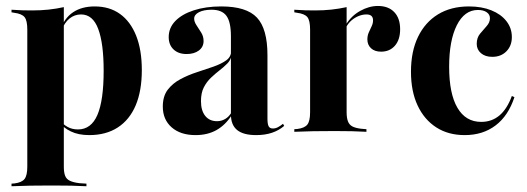

<svg xmlns="http://www.w3.org/2000/svg" viewBox="-20 -451 1804 657"><path d="M135.5 183.9Q109.7 183.9 83.1 184.3Q56.5 184.7 19.4 186.3V177.4L29.8 176.6Q54.8 173.4 64.1 161.3Q73.4 149.2 73.4 119.4V-208.9H198.4V119.4Q198.4 138.7 202.8 150.4Q207.3 162.1 219.4 167.7Q231.5 173.4 251.6 175.8L275.8 177.4V186.3Q246 184.7 222.2 184.3Q198.4 183.9 177.8 183.9Q157.3 183.9 135.5 183.9ZM304 -429Q354.8 -429 390.7 -403.2Q426.6 -377.4 446 -328.6Q465.3 -279.8 465.3 -211.3Q465.3 -140.3 444.4 -90.7Q423.4 -41.1 383.1 -14.9Q342.7 11.3 285.5 11.3Q248.4 11.3 222.6 -1.2Q196.8 -13.7 185.5 -30.6L187.1 -37.9Q195.2 -25.8 210.9 -16.9Q226.6 -8.1 246.8 -8.1Q291.9 -8.1 313.3 -57.7Q334.7 -107.3 334.7 -208.9Q334.7 -302.4 316.1 -352Q297.6 -401.6 257.3 -401.6Q235.5 -401.6 218.1 -387.9Q200.8 -374.2 188.7 -343.5L187.1 -350Q200 -388.7 229.8 -408.9Q259.7 -429 304 -429ZM73.4 -208.9V-350Q73.4 -380.6 64.1 -392.3Q54.8 -404 28.2 -407.3L19.4 -408.9V-417.7Q41.1 -416.1 57.7 -415.7Q74.2 -415.3 90.3 -415.3Q119.4 -415.3 146 -418.1Q172.6 -421 198.4 -426.6V-417.7V-208.9Z M770.2 -208.9V-326.6Q770.2 -375.8 754.8 -396.8Q739.5 -417.7 704 -417.7Q677.4 -417.7 660.9 -409.3Q644.4 -400.8 644.4 -387.1Q644.4 -376.6 652.4 -364.5Q660.5 -352.4 668.5 -339.5Q676.6 -326.6 676.6 -310.5Q676.6 -290.3 660.5 -278.2Q644.4 -266.1 618.5 -266.1Q590.3 -266.1 573.8 -281.9Q557.3 -297.6 557.3 -324.2Q557.3 -355.6 579.8 -379Q602.4 -402.4 643.1 -415.7Q683.9 -429 737.1 -429Q823.4 -429 859.3 -390.7Q895.2 -352.4 895.2 -262.1V-208.9ZM649.2 11.3Q597.6 11.3 567.3 -15.3Q537.1 -41.9 537.1 -86.3Q537.1 -121.8 554 -144Q571 -166.1 597.6 -180.2Q624.2 -194.4 654 -204Q683.9 -213.7 710.5 -223Q737.1 -232.3 754 -244.4Q771 -256.5 771 -276.6L771.8 -260.5Q769.4 -245.2 757.7 -233.5Q746 -221.8 731.5 -210.5Q716.9 -199.2 702 -185.1Q687.1 -171 677.4 -152Q667.7 -133.1 667.7 -104.8Q667.7 -72.6 682.3 -54.4Q696.8 -36.3 722.6 -36.3Q737.9 -36.3 750.8 -44Q763.7 -51.6 772.6 -66.9V-56.5Q751.6 -23.4 721 -6Q690.3 11.3 649.2 11.3ZM895.2 -45.2Q895.2 -26.6 899.2 -19Q903.2 -11.3 913.7 -11.3Q922.6 -11.3 931 -15.7Q939.5 -20.2 948.4 -27.4L952.4 -20.2Q934.7 -4.8 910.9 3.2Q887.1 11.3 856.5 11.3Q812.9 11.3 791.5 -6Q770.2 -23.4 770.2 -58.9V-208.9H895.2Z M1103.2 -2.4Q1077.4 -2.4 1050.8 -2Q1024.2 -1.6 987.1 0V-8.9L997.6 -9.7Q1022.6 -12.9 1031.9 -25Q1041.1 -37.1 1041.1 -66.9V-208.9H1166.1V-66.9Q1166.1 -47.6 1170.6 -35.9Q1175 -24.2 1185.5 -18.5Q1196 -12.9 1215.3 -10.5L1233.9 -8.9V0Q1206.5 -1.6 1183.9 -2Q1161.3 -2.4 1142.3 -2.4Q1123.4 -2.4 1103.2 -2.4ZM1041.1 -208.9V-350Q1041.1 -380.6 1031.9 -392.3Q1022.6 -404 996 -407.3L987.1 -408.9V-417.7Q1008.9 -416.1 1025.4 -415.7Q1041.9 -415.3 1058.1 -415.3Q1087.1 -415.3 1113.7 -418.1Q1140.3 -421 1166.1 -426.6V-417.7V-208.9ZM1283.9 -274.2Q1262.1 -274.2 1249.6 -285.9Q1237.1 -297.6 1237.1 -316.1Q1237.1 -329 1241.9 -339.9Q1246.8 -350.8 1251.6 -360.9Q1256.5 -371 1256.5 -381.5Q1256.5 -401.6 1233.9 -401.6Q1221 -401.6 1207.7 -396.4Q1194.4 -391.1 1183.1 -381.5Q1171.8 -371.8 1164.5 -358.1V-367.7Q1182.3 -396.8 1212.5 -413.7Q1242.7 -430.6 1273.4 -430.6Q1308.9 -430.6 1329 -409.7Q1349.2 -388.7 1349.2 -350.8Q1349.2 -315.3 1331.5 -294.8Q1313.7 -274.2 1283.9 -274.2Z M1570.2 11.3Q1513.7 11.3 1472.6 -15.3Q1431.5 -41.9 1408.9 -90.3Q1386.3 -138.7 1386.3 -205.6Q1386.3 -275 1410.5 -325Q1434.7 -375 1479 -402Q1523.4 -429 1584.7 -429Q1628.2 -429 1661.3 -415.7Q1694.4 -402.4 1712.9 -378.6Q1731.5 -354.8 1731.5 -324.2Q1731.5 -294.4 1712.9 -275.4Q1694.4 -256.5 1664.5 -256.5Q1640.3 -256.5 1625.8 -269Q1611.3 -281.5 1611.3 -300.8Q1611.3 -321.8 1622.6 -335.5Q1633.9 -349.2 1645.2 -361.7Q1656.5 -374.2 1656.5 -388.7Q1656.5 -401.6 1645.2 -409.3Q1633.9 -416.9 1615.3 -416.9Q1569.4 -416.9 1543.1 -364.5Q1516.9 -312.1 1516.9 -222.6Q1516.9 -130.6 1545.2 -82.3Q1573.4 -33.9 1626.6 -33.9Q1662.9 -33.9 1689.1 -56Q1715.3 -78.2 1731.5 -122.6L1740.3 -118.5Q1719.4 -54.8 1675.8 -21.8Q1632.3 11.3 1570.2 11.3Z"/></svg>

Font: Playfair 144pt SemiCondensed ExtraBold
Style: Regular
Weight: 800
Width: 4
Designer: Claus Eggers Sørensen
Foundry: Claus Eggers Sørensen
Version: Version 2.203